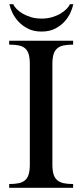

<svg xmlns="http://www.w3.org/2000/svg" viewBox="-20 -898 394 918"><path d="M330.6 -877.9Q327.1 -860.8 317.1 -838.1Q307.1 -815.4 288.8 -795.2Q270.5 -774.9 243.4 -761Q216.3 -747.1 178.7 -747.1Q141.1 -747.1 113.8 -761Q86.4 -774.9 67.9 -795.2Q49.3 -815.4 38.8 -838.1Q28.3 -860.8 24.9 -877.9H43.5Q47.4 -867.7 58.8 -855.7Q70.3 -843.8 87.9 -833.3Q105.5 -822.8 128.4 -815.9Q151.4 -809.1 178.7 -809.1Q206.1 -809.1 229.2 -815.9Q252.4 -822.8 269.8 -833.3Q287.1 -843.8 298.6 -855.7Q310.1 -867.7 314 -877.9ZM122.6 -591.3Q122.6 -619.6 117.4 -637.7Q112.3 -655.8 100.6 -666.3Q88.9 -676.8 70.1 -680.7Q51.3 -684.6 23.9 -684.6V-703.1H329.6V-684.6Q302.7 -684.6 283.9 -680.7Q265.1 -676.8 253.2 -666.3Q241.2 -655.8 235.8 -637.7Q230.5 -619.6 230.5 -591.3V-111.8Q230.5 -83.5 235.8 -65.4Q241.2 -47.4 253.2 -36.9Q265.1 -26.4 283.9 -22.2Q302.7 -18.1 329.6 -18.1V0H23.9V-18.1Q51.3 -18.1 70.1 -22.2Q88.9 -26.4 100.6 -36.9Q112.3 -47.4 117.4 -65.4Q122.6 -83.5 122.6 -111.8Z"/></svg>

Font: Khmer Busra Bunong
Style: Regular
Weight: 400
Designer: D. Kanjahn
Version: Version 7.100; 2014